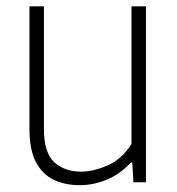

<svg xmlns="http://www.w3.org/2000/svg" viewBox="-20 -560 545 590"><path d="M224.5 9Q180.5 9 145.8 -7.2Q111 -23.5 90.8 -61.2Q70.5 -99 70.5 -164.5V-540.5H115V-164.5Q115 -90 147 -61.2Q179 -32.5 229.5 -32.5Q266 -32.5 310.2 -51.5Q354.5 -70.5 384 -117.5V-540.5H428.5V0H390L386.5 -60.5H382Q350 -25.5 309 -8.2Q268 9 224.5 9Z"/></svg>

Font: Encode Sans SmCnd XLt
Style: Regular
Weight: 200
Width: 4
Designer: Multiple Designers
Foundry: Impallari Type
Version: Version 3.002; ttfautohint (v1.8.3) -l 8 -r 50 -G 200 -x 14 